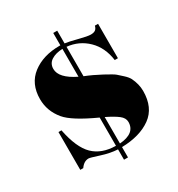

<svg xmlns="http://www.w3.org/2000/svg" viewBox="-154 -672 777 836"><g transform="rotate(-30 234.5 -254.0)"><path d="M96 -20Q72 -20 55 5H40V-185H55Q74 -89 115 -49Q156 -9 227 -8V-150Q115 -201 82 -241Q42 -289 42 -349Q42 -426 95.5 -467Q149 -508 232 -508H236V-570H256V-506Q274 -504 316.5 -493Q359 -482 374.5 -482Q390 -482 398 -488Q406 -494 409 -507H425V-334H409Q400 -401 358 -442Q316 -483 256 -489V-341Q294 -326 335 -304Q376 -282 385 -274Q394 -266 409.5 -252Q425 -238 432 -225Q449 -190 449 -156Q449 -72 393.5 -32Q338 8 247 10V62H227V10Q189 8 146 -6Q103 -20 96 -20ZM158 -434Q158 -388 236 -350V-490Q202 -489 180 -475Q158 -461 158 -434ZM326 -71Q326 -91 306 -106.5Q286 -122 247 -141V-8Q326 -14 326 -71Z"/></g></svg>

Font: Elsie Swash Caps Black
Style: Regular
Weight: 900
Designer: Alejandro Inler
Foundry: Alejandro Inler
Version: 1.003